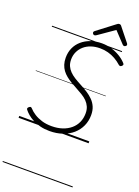

<svg xmlns="http://www.w3.org/2000/svg" viewBox="-291 -1338 1386 1920"><g transform="rotate(20 401.5 -378.0)"><path d="M334 19Q280 19 234.5 7.5Q189 -4 154 -22.5Q119 -41 93.5 -63Q68 -85 53 -105Q47 -112 49 -120Q51 -128 60 -135Q71 -144 78 -143Q85 -142 92 -134Q116 -107 151.5 -84.5Q187 -62 233 -48Q279 -34 337 -34Q400 -34 451 -51Q502 -68 539 -99.5Q576 -131 595.5 -174.5Q615 -218 615 -271Q615 -311 601.5 -341Q588 -371 564.5 -394.5Q541 -418 508.5 -437.5Q476 -457 437 -478Q406 -494 376.5 -512Q347 -530 321.5 -550.5Q296 -571 277 -596.5Q258 -622 247.5 -654.5Q237 -687 237 -727Q237 -784 258 -831Q279 -878 318.5 -912.5Q358 -947 411.5 -966Q465 -985 530 -985Q583 -985 632.5 -970.5Q682 -956 724 -930.5Q766 -905 795 -873Q804 -864 803 -856.5Q802 -849 793 -841Q784 -833 776 -833.5Q768 -834 761 -840Q729 -869 692.5 -889.5Q656 -910 615.5 -921Q575 -932 530 -932Q478 -932 435 -917.5Q392 -903 360.5 -875.5Q329 -848 311.5 -810.5Q294 -773 294 -728Q294 -689 307 -660Q320 -631 343 -607.5Q366 -584 398 -564Q430 -544 468 -524Q510 -502 547 -478.5Q584 -455 612.5 -426Q641 -397 657 -360Q673 -323 673 -273Q673 -210 648.5 -156Q624 -102 579 -63Q534 -24 472 -2.5Q410 19 334 19ZM429 -1035Q421 -1035 414.5 -1042Q408 -1049 408 -1057Q408 -1063 410.5 -1066.5Q413 -1070 417 -1074L598 -1212Q607 -1220 613.5 -1223Q620 -1226 628 -1226Q635 -1226 641 -1222.5Q647 -1219 652 -1211L764 -1071Q767 -1067 768.5 -1063Q770 -1059 770 -1055Q770 -1047 761.5 -1041Q753 -1035 746 -1035Q740 -1035 735.5 -1037.5Q731 -1040 727 -1045L619 -1160L452 -1044Q444 -1039 439.5 -1037Q435 -1035 429 -1035ZM0 460H745V470H0ZM0 -20H745V0H0ZM0 -505H745V-500H0ZM0 -980H745V-970H0Z"/></g></svg>

Font: Playwrite NO Guides
Style: Regular
Weight: 400
Designer: Veronika Burian, José Scaglione
Foundry: TypeTogether
Version: Version 1.003